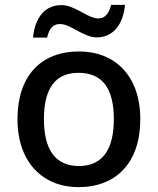

<svg xmlns="http://www.w3.org/2000/svg" viewBox="-20 -761 649 791"><path d="M116 -606H174C183 -644 199 -662 227 -662C272 -662 323 -607 379 -607C443 -607 487 -656 495 -741H438C428 -704 412 -685 385 -685C341 -685 290 -740 233 -740C168 -740 124 -692 116 -606ZM558 -270C558 -449 453 -549 306 -549C149 -549 52 -449 52 -270C52 -91 158 10 303 10C459 10 558 -91 558 -270ZM161 -270C161 -392 204 -461 304 -461C405 -461 449 -392 449 -270C449 -149 405 -77 305 -77C205 -77 161 -149 161 -270Z"/></svg>

Font: Noto Sans Gunjala Gondi Medium
Style: Regular
Weight: 500
Designer: Ek Type
Foundry: Ek Type
Version: Version 1.004